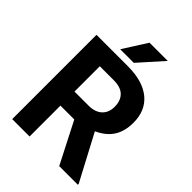

<svg xmlns="http://www.w3.org/2000/svg" viewBox="-253 -1023 1145 1145"><g transform="rotate(45 319.0 -450.5)"><path d="M210 -378.9H328.1Q383.3 -378.9 413.6 -407Q443.8 -435.1 443.8 -484.4Q443.8 -534.7 415.3 -563.5Q386.7 -592.3 327.6 -592.3H210ZM326.7 -260.3H210V0H63.5V-710.9H327.6Q453.6 -710.9 522 -654.8Q590.3 -598.6 590.3 -496.1Q590.3 -423.3 558.8 -374.8Q527.3 -326.2 463.4 -297.4L617.2 -6.8V0H460ZM320.3 -901.4H474.1L338.9 -750H224.1Z"/></g></svg>

Font: MAUL Bold
Style: Bold
Weight: 700
Designer: MAUL
Version: Version 1.0; 2020; ttfautohint (v1.8.3)